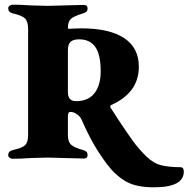

<svg xmlns="http://www.w3.org/2000/svg" viewBox="-20 -675 805 820"><path d="M436 25Q402 -21 378 -63.5Q354 -106 328 -165Q321 -180 304 -190Q293 -197 280 -197Q270 -197 270 -177V-98Q270 -70 283 -57.5Q296 -45 335 -34Q345 -31 349.5 -26.5Q354 -22 354 -13Q354 2 338 2Q316 2 258 0Q202 -2 183 -2Q165 -2 111 0Q71 3 33 3Q27 3 21 -1.5Q15 -6 15 -12Q15 -29 34 -34Q73 -42 86.5 -54.5Q100 -67 100 -97V-551Q100 -583 87 -596Q74 -609 34 -618Q15 -623 15 -640Q15 -646 21 -650.5Q27 -655 33 -655Q70 -655 111 -652Q165 -650 183 -650Q202 -650 258 -652Q316 -654 338 -654Q354 -654 354 -639Q354 -630 349.5 -625.5Q345 -621 335 -618Q295 -606 282.5 -594Q270 -582 270 -556Q270 -552 275 -552Q280 -552 293.5 -553Q307 -554 326 -554Q447 -554 510 -512.5Q573 -471 573 -390Q573 -279 454 -226Q451 -225 451 -221Q451 -217 453 -214L486 -163Q525 -104 549.5 -70.5Q574 -37 605 -7Q636 23 669.5 31Q703 39 750 39Q765 39 765 58Q765 125 637 125Q560 125 516 99Q472 73 436 25ZM410 -370Q410 -442 387 -474.5Q364 -507 318 -507Q292 -507 281 -496Q270 -485 270 -461V-281Q270 -243 305 -243Q357 -243 383.5 -277Q410 -311 410 -370Z"/></svg>

Font: EB Garamond ExtraBold
Style: Regular
Weight: 800
Designer: Georg Duffner and Octavio Pardo
Foundry: Georg Duffner
Version: Version 1.000